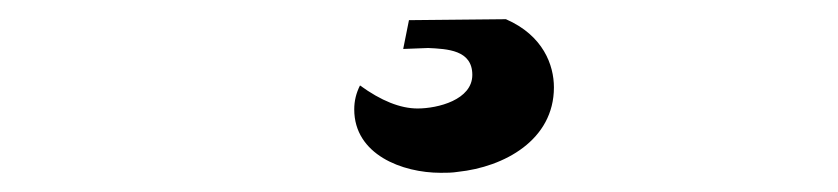

<svg xmlns="http://www.w3.org/2000/svg" viewBox="-20 -21 873 200"><path d="M406 0 400 30 426 29C446 30 472 31 472 57C472 83 436 92 415 92C397 92 377 84 355 68C351 76 349 84 349 93C349 140 399 159 439 159C445 159 451 159 457 158C505 153 557 125 557 70C557 47 546 16 507 -1Z"/></svg>

Font: Mesarto
Style: Regular
Weight: 700
Designer: Mohamed Gaber
Foundry: Kief Type Foundry
Version: Version 2.020